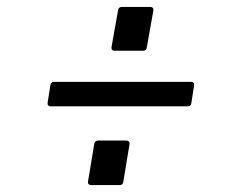

<svg xmlns="http://www.w3.org/2000/svg" viewBox="-20 -612 680 556"><path d="M312 -465Q307 -465 304.5 -468Q302 -471 303 -476L322 -583Q324 -592 333 -592H415Q420 -592 422.5 -589Q425 -586 424 -581L405 -474Q404 -465 394 -465ZM127 -304Q122 -304 119.5 -307Q117 -310 118 -315L126 -366Q128 -375 137 -375H533Q538 -375 540.5 -372Q543 -369 542 -364L534 -313Q533 -304 523 -304ZM244 -76Q239 -76 236.5 -79Q234 -82 235 -87L253 -196Q255 -205 264 -205H346Q351 -205 353.5 -202Q356 -199 355 -194L337 -85Q336 -76 326 -76Z"/></svg>

Font: Open Sauce Two
Style: Italic
Weight: 400
Italic angle: -10°
Designer: Alfredo Marco Pradil
Foundry: Creative Sauce Fz LLC
Version: Version 1.477